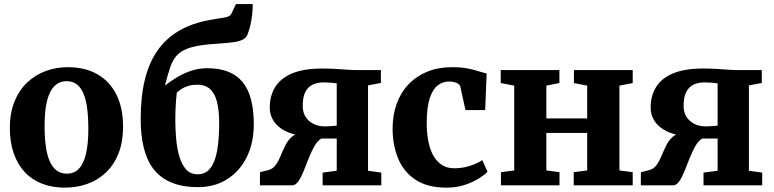

<svg xmlns="http://www.w3.org/2000/svg" viewBox="-20 -894 3732 926"><path d="M27.5 -275.5Q27.5 -350 50.2 -405.2Q73 -460.5 112 -497Q151 -533.5 201.2 -551.8Q251.5 -570 307 -570Q391 -570 450.5 -535.5Q510 -501 541.8 -437Q573.5 -373 573.5 -283.5Q573.5 -207.5 550.8 -152Q528 -96.5 489 -60.2Q450 -24 399.5 -6.5Q349 11 293.5 11Q231 11 181.8 -8.5Q132.5 -28 98.2 -65.2Q64 -102.5 45.8 -155.8Q27.5 -209 27.5 -275.5ZM303 -56.5Q337 -56.5 359.8 -79.5Q382.5 -102.5 394.2 -150.2Q406 -198 406 -272Q406 -327.5 400.5 -370.5Q395 -413.5 382.5 -443Q370 -472.5 350 -487.5Q330 -502.5 301 -502.5Q267 -502.5 243.2 -479.5Q219.5 -456.5 207.2 -409Q195 -361.5 195 -287Q195 -231 201 -188Q207 -145 220 -115.8Q233 -86.5 253.5 -71.5Q274 -56.5 303 -56.5Z M936.5 8.5Q858 8.5 804.2 -14.8Q750.5 -38 718.8 -80.8Q687 -123.5 672.8 -184Q658.5 -244.5 658.5 -319.5Q658.5 -428.5 679 -511.2Q699.5 -594 741 -652.2Q782.5 -710.5 845.5 -746.8Q908.5 -783 993.5 -798Q1039.5 -806 1064.5 -809.8Q1089.5 -813.5 1096.5 -829L1118 -874.5H1199Q1199 -847 1195.8 -820Q1192.5 -793 1186.8 -769.5Q1181 -746 1173.5 -727Q1167 -710.5 1149 -702Q1131 -693.5 1100.5 -689.8Q1070 -686 1025.5 -683Q950 -678.5 906.2 -666.8Q862.5 -655 839 -632.8Q815.5 -610.5 802.5 -573.8Q789.5 -537 775.5 -481.5Q798.5 -499.5 830 -519Q861.5 -538.5 899.2 -551.8Q937 -565 979 -565Q1038.5 -565 1081 -548Q1123.5 -531 1150.8 -497.2Q1178 -463.5 1191 -412.8Q1204 -362 1204 -295.5Q1204 -204.5 1170 -136.2Q1136 -68 1075.8 -29.8Q1015.5 8.5 936.5 8.5ZM933 -53.5Q972.5 -53.5 995.2 -83.8Q1018 -114 1027.5 -169Q1037 -224 1037 -298Q1037 -354.5 1029.2 -391Q1021.5 -427.5 1007.2 -448Q993 -468.5 974.2 -477Q955.5 -485.5 932.5 -485.5Q908.5 -485.5 889.5 -480Q870.5 -474.5 856.5 -465.8Q842.5 -457 832.5 -446.5Q830.5 -430.5 828.8 -407Q827 -383.5 826.2 -358.8Q825.5 -334 825.5 -315.5Q825.5 -268.5 829.8 -222.2Q834 -176 845.5 -137.8Q857 -99.5 878 -76.5Q899 -53.5 933 -53.5Z M1233.5 0 1234 -63.5 1273.5 -73.5Q1296.5 -79.5 1310.2 -99Q1324 -118.5 1334.2 -144Q1344.5 -169.5 1357 -194.2Q1369.5 -219 1389.8 -236Q1410 -253 1444.5 -255.5V-239Q1394.5 -243 1358 -261Q1321.5 -279 1301.2 -308.2Q1281 -337.5 1281 -374.5Q1281 -433 1308 -475.5Q1335 -518 1391 -540.8Q1447 -563.5 1533 -563.5Q1565.5 -563.5 1596.2 -561.8Q1627 -560 1654 -558Q1681 -556 1701 -556H1817V-494L1755 -482V-70.5L1819 -61.5V0H1536V-61.5L1604 -70.5V-226H1530Q1510.5 -214.5 1496 -188.5Q1481.5 -162.5 1469 -130.8Q1456.5 -99 1444.8 -69.5Q1433 -40 1419.5 -20.2Q1406 -0.5 1389.5 0ZM1544 -284.5Q1554 -284.5 1565 -285Q1576 -285.5 1586.5 -286.5Q1597 -287.5 1604 -288V-492Q1596 -493 1585.5 -494.2Q1575 -495.5 1563 -496Q1551 -496.5 1539 -496.5Q1511 -496.5 1488.5 -486Q1466 -475.5 1453 -451Q1440 -426.5 1440 -383.5Q1440 -351.5 1454.5 -329.5Q1469 -307.5 1493 -296Q1517 -284.5 1544 -284.5Z M2133.5 11Q2043 11 1985.8 -26Q1928.5 -63 1901 -127.5Q1873.5 -192 1873.5 -273.5Q1873.5 -340 1893.5 -394.5Q1913.5 -449 1951.2 -488.2Q1989 -527.5 2041.8 -548.8Q2094.5 -570 2159.5 -570Q2204 -570 2235.5 -563.8Q2267 -557.5 2289 -550.2Q2311 -543 2327 -540L2320 -363H2225L2200 -476.5Q2198 -485 2189 -490.5Q2180 -496 2168.2 -498.5Q2156.5 -501 2146.5 -501Q2115 -501 2090.8 -482Q2066.5 -463 2052.5 -419.8Q2038.5 -376.5 2038 -303.5Q2038 -248.5 2047 -207Q2056 -165.5 2073.2 -138Q2090.5 -110.5 2114.8 -96.5Q2139 -82.5 2168 -82.5Q2199 -82.5 2224.5 -88.2Q2250 -94 2270.5 -103Q2291 -112 2306.5 -121.5L2331 -65.5Q2318.5 -51.5 2290 -33.5Q2261.5 -15.5 2221.5 -2.2Q2181.5 11 2133.5 11Z M2396 0V-63.5L2460 -72V-481L2395 -493.5V-556H2678V-493.5L2615 -481V-323H2812V-481L2748 -493.5V-556H3031.5V-493.5L2967.5 -481V-72L3031.5 -63.5V0H2747V-63.5L2812 -72V-253H2615V-72L2678.5 -63.5V0Z M3070.5 0 3071 -63.5 3110.5 -73.5Q3133.5 -79.5 3147.2 -99Q3161 -118.5 3171.2 -144Q3181.5 -169.5 3194 -194.2Q3206.5 -219 3226.8 -236Q3247 -253 3281.5 -255.5V-239Q3231.5 -243 3195 -261Q3158.5 -279 3138.2 -308.2Q3118 -337.5 3118 -374.5Q3118 -433 3145 -475.5Q3172 -518 3228 -540.8Q3284 -563.5 3370 -563.5Q3402.5 -563.5 3433.2 -561.8Q3464 -560 3491 -558Q3518 -556 3538 -556H3654V-494L3592 -482V-70.5L3656 -61.5V0H3373V-61.5L3441 -70.5V-226H3367Q3347.5 -214.5 3333 -188.5Q3318.5 -162.5 3306 -130.8Q3293.5 -99 3281.8 -69.5Q3270 -40 3256.5 -20.2Q3243 -0.5 3226.5 0ZM3381 -284.5Q3391 -284.5 3402 -285Q3413 -285.5 3423.5 -286.5Q3434 -287.5 3441 -288V-492Q3433 -493 3422.5 -494.2Q3412 -495.5 3400 -496Q3388 -496.5 3376 -496.5Q3348 -496.5 3325.5 -486Q3303 -475.5 3290 -451Q3277 -426.5 3277 -383.5Q3277 -351.5 3291.5 -329.5Q3306 -307.5 3330 -296Q3354 -284.5 3381 -284.5Z"/></svg>

Font: Merriweather ExtraBold
Style: Regular
Weight: 800
Version: Version 2.100